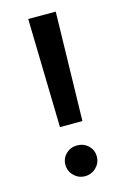

<svg xmlns="http://www.w3.org/2000/svg" viewBox="-110 -750 536 810"><g transform="rotate(-15 158.0 -345.5)"><path d="M218.3 -697.3H98.1L109.4 -222.2H207.5ZM90.3 -62.5C90.3 -43.9 97.2 -27.8 110.4 -14.6C123.5 -1.5 139.6 5.4 158.7 5.4C177.7 5.4 194.3 -1.5 207.5 -14.6C220.7 -27.8 227.5 -43.9 227.5 -62.5C227.5 -81.5 220.7 -97.2 207.5 -109.9C194.3 -122.6 177.7 -128.9 158.7 -128.9C139.6 -128.9 123.5 -122.6 110.4 -109.9C97.2 -97.2 90.3 -81.5 90.3 -62.5Z"/></g></svg>

Font: Estedad SemiBold
Style: Regular
Weight: 600
Designer: Amin Abedi
Version: Version 7.3